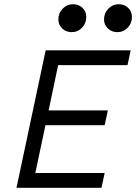

<svg xmlns="http://www.w3.org/2000/svg" viewBox="-20 -888 644 908"><path d="M58 0 196 -650H598L583 -580H255L210 -366H490L475 -296H195L147 -70H475L460 0ZM319 -736Q292 -736 274 -753.5Q256 -771 256 -796Q256 -826 276.5 -847Q297 -868 325 -868Q352 -868 370 -851Q388 -834 388 -808Q388 -778 368 -757Q348 -736 319 -736ZM535 -736Q508 -736 490 -753.5Q472 -771 472 -796Q472 -826 492.5 -847Q513 -868 541 -868Q568 -868 586 -851Q604 -834 604 -808Q604 -778 584 -757Q564 -736 535 -736Z"/></svg>

Font: Sometype Mono
Style: Italic
Weight: 400
Italic angle: -12°
Monospace: yes
Designer: Ryoichi Tsunekawa
Foundry: Dharma Type
Version: Version 1.000; ttfautohint (v1.8.3)